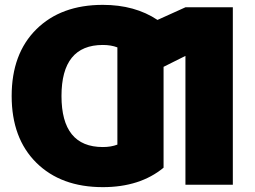

<svg xmlns="http://www.w3.org/2000/svg" viewBox="-20 -760 1051 790"><path d="M743 -730H938V0H743V-530L653 -485V-70Q556 10 403 10Q231 10 129.5 -90.5Q28 -191 28 -365Q28 -539 129.5 -639.5Q231 -740 403 -740Q535 -740 628 -678ZM403 -155Q437 -155 463 -165V-565Q437 -575 403 -575Q233 -575 233 -365Q233 -155 403 -155Z"/></svg>

Font: Mplus 1p Black
Style: Regular
Weight: 900
Version: Version 1.061